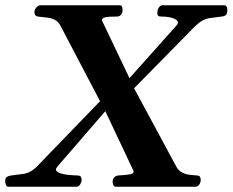

<svg xmlns="http://www.w3.org/2000/svg" viewBox="-50 -713 888 733"><path d="M-17.6 0Q-24.4 0 -27.3 -7.3Q-30.3 -14.6 -30.3 -21Q-30.3 -33.2 -23.7 -37.6Q-17.1 -42 -7.8 -43Q9.8 -45.4 38.8 -49.1Q67.9 -52.7 94.2 -80.6L332 -326.7L182.1 -612.3Q174.3 -628.9 161.6 -636Q148.9 -643.1 132.6 -645.5Q116.2 -647.9 98.1 -649.4Q88.4 -650.4 85 -654.8Q81.5 -659.2 81.5 -667Q81.5 -675.8 88.6 -684.3Q95.7 -692.9 103.5 -692.9H406.7Q414.6 -692.9 416.3 -686.3Q418 -679.7 418 -673.8Q418 -665 412.6 -657.5Q407.2 -649.9 397.5 -649.9Q365.2 -649.9 352.1 -647Q338.9 -644 338.9 -635.7L444.3 -414.6L622.1 -613.8Q629.4 -621.1 629.4 -626.5Q629.4 -636.7 611.1 -643.3Q592.8 -649.9 563.5 -649.9Q554.7 -649.9 552.5 -654.5Q550.3 -659.2 550.8 -666Q550.8 -675.3 556.4 -684.1Q562 -692.9 569.8 -692.9H806.6Q813 -692.9 815.4 -687Q817.9 -681.2 817.9 -674.8Q817.9 -660.6 812.5 -655.8Q807.1 -650.9 796.4 -649.9Q778.3 -647.9 750 -643.8Q721.7 -639.6 694.3 -612.3L461.9 -376L621.1 -80.6Q630.4 -61.5 645.3 -54.2Q660.2 -46.9 676 -45.4Q691.9 -43.9 703.1 -43Q711.4 -42.5 713.9 -37.1Q716.3 -31.7 716.3 -26.4Q716.3 -15.6 710 -7.8Q703.6 0 695.3 0H392.6Q385.3 0 382.6 -6.8Q379.9 -13.7 379.9 -19.5Q379.9 -28.3 385.5 -35.2Q391.1 -42 400.9 -43Q433.6 -44.9 447 -47.6Q460.4 -50.3 460.4 -59.1L352.1 -288.6L170.9 -79.1Q163.6 -70.3 163.6 -65.9Q163.6 -56.6 183.3 -50.5Q203.1 -44.4 248 -43Q256.3 -42 259 -37.6Q261.7 -33.2 261.7 -25.9Q261.7 -18.1 256.1 -9Q250.5 0 242.2 0Z"/></svg>

Font: Gelasio SemiBold
Style: Italic
Weight: 600
Italic angle: -8.5°
Designer: Eben Sorkin
Foundry: Eben Sorkin
Version: Version 1.008